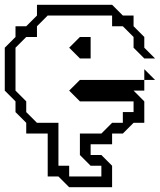

<svg xmlns="http://www.w3.org/2000/svg" viewBox="-20 -560 670 805"><path d="M315 -315 270 -360 315 -405H360V-315ZM585 -225V-270L630 -225ZM90 0V-45L45 -90V-135L0 -180V-360L45 -405V-450H90L135 -495V-540H450L495 -495H540V-450L585 -405V-360L630 -315H585L540 -360V-405L495 -450H450V-495H180L135 -450V-405H90L45 -360V-180L90 -135V-90L135 -45H225V135H270V180H405V135H360L315 90V0H405L450 -45H495V-90H540V-135H315L270 -180L315 -225H585V-180H540L585 -135V-45H540L495 0H450V45H360V90H405L450 135V225H270L225 180H180V0Z"/></svg>

Font: Rubik Iso
Style: Regular
Weight: 400
Designer: Hubert and Fischer, NaN
Foundry: Hubert and Fischer, NaN
Version: Version 2.200